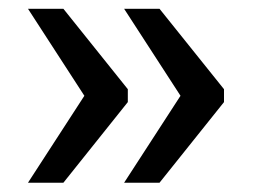

<svg xmlns="http://www.w3.org/2000/svg" viewBox="-20 -483 573 429"><path d="M42.5 -74.7H121.6L265.6 -254.9V-283.7L121.6 -463.4H42.5L168.5 -269ZM257.3 -74.7H336.4L480.5 -254.9V-283.7L336.4 -463.4H257.3L383.3 -269Z"/></svg>

Font: Roboto Flex
Style: Regular
Weight: 400
Designer: Berlow after Robertson
Foundry: Google
Version: Version 3.200;gftools[0.9.32]